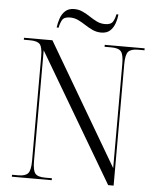

<svg xmlns="http://www.w3.org/2000/svg" viewBox="-59 -933 807 983"><g transform="rotate(5 344.5 -441.5)"><path d="M39 0V-10H71Q108 -10 121.5 -26Q135 -42 135 -90V-626Q135 -673 122 -688.5Q109 -704 71 -704H39V-714H185L552 -89V-624Q552 -672 539 -688Q526 -704 489 -704H454V-714H659V-704H626Q589 -704 575.5 -688Q562 -672 562 -624V0H534L145 -659V-90Q145 -42 158 -26Q171 -10 209 -10H244V0ZM430 -775Q406 -775 385.5 -784.5Q365 -794 346 -806.5Q327 -819 307.5 -828.5Q288 -838 265 -838Q234 -838 224.5 -820.5Q215 -803 211 -781H201Q204 -805 212 -828.5Q220 -852 237 -867.5Q254 -883 283 -883Q306 -883 326.5 -873.5Q347 -864 365.5 -851.5Q384 -839 403.5 -829.5Q423 -820 446 -820Q476 -820 486 -836.5Q496 -853 500 -875H510Q508 -851 499.5 -827.5Q491 -804 474.5 -789.5Q458 -775 430 -775Z"/></g></svg>

Font: Noto Serif Display SemiCondensed Light
Style: Regular
Weight: 300
Width: 4
Designer: Monotype Design Team
Foundry: Monotype Imaging Inc.
Version: Version 2.009